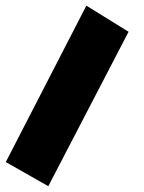

<svg xmlns="http://www.w3.org/2000/svg" viewBox="-78 -327 507 675"><path d="M-57.6 242.7 225.6 -307.1 374 -215.3 91.8 327.6Z"/></svg>

Font: Pinar DS1 Black
Style: Regular
Weight: 900
Designer: Amin Abedi
Version: Version 3.000